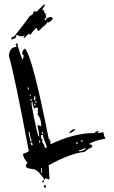

<svg xmlns="http://www.w3.org/2000/svg" viewBox="-20 -892 561 941"><path d="M65.4 -680.7Q65.4 -665 88.9 -601.6H92.8Q92.8 -612.3 97.7 -620.1Q88.9 -620.1 88.9 -634.8Q95.7 -653.3 102.5 -653.3Q137.7 -621.1 218.8 -211.9Q227.5 -211.9 227.5 -184.6Q341.8 -240.2 445.3 -240.2Q445.3 -249 463.9 -249L460 -240.2H463.9L487.3 -244.1Q487.3 -230.5 497.1 -211.9Q457 -207 418 -188.5V-184.6Q431.6 -184.6 431.6 -174.8V-169.9Q420.9 -169.9 394.5 -147.5Q324.2 -140.6 218.8 -82Q218.8 -71.3 222.7 -12.7H218.8Q210 -17.6 200.2 -17.6V-7.8Q165 -63.5 139.6 -63.5Q107.4 -66.4 107.4 -77.1V-82Q108.4 -91.8 116.2 -91.8Q92.8 -119.1 92.8 -137.7Q121.1 -148.4 121.1 -151.4Q55.7 -502 23.4 -620.1Q28.3 -662.1 60.5 -662.1V-667L55.7 -675.8ZM116.2 -462.9V-453.1H121.1V-462.9ZM126 -429.7V-420.9H129.9V-429.7ZM148.4 -420.9Q148.4 -410.2 144.5 -402.3H153.3V-420.9ZM129.9 -407.2V-397.5H134.8V-407.2ZM153.3 -397.5V-388.7H158.2V-397.5ZM134.8 -392.6V-378.9Q163.1 -221.7 171.9 -221.7V-230.5Q171.9 -242.2 163.1 -277.3H171.9L181.6 -272.5V-281.2Q181.6 -310.5 163.1 -333Q167 -341.8 167 -346.7H163.1L167 -355.5Q167 -365.2 158.2 -365.2L148.4 -360.4Q139.6 -371.1 139.6 -392.6ZM148.4 -383.8V-374H153.3V-383.8ZM338.9 -258.8H348.6Q347.7 -252 325.2 -240.2H320.3Q320.3 -247.1 338.9 -258.8ZM121.1 -244.1V-235.4L129.9 -198.2H134.8V-203.1Q126 -224.6 126 -244.1ZM185.5 -244.1V-235.4H190.4V-244.1ZM181.6 -230.5V-216.8Q182.6 -207 190.4 -207L185.5 -198.2Q200.2 -177.7 200.2 -166Q209 -166 209 -174.8Q190.4 -218.8 190.4 -230.5ZM171.9 -203.1V-193.4H176.8V-203.1ZM376 -203.1V-198.2H385.7V-203.1ZM129.9 -193.4V-188.5Q131.8 -179.7 139.6 -179.7V-184.6Q139.6 -193.4 129.9 -193.4ZM352.5 -193.4V-188.5H362.3V-193.4ZM367.2 -156.2V-151.4H376Q399.4 -157.2 399.4 -166H394.5Q379.9 -156.2 367.2 -156.2ZM181.6 -68.4V-44.9H185.5V-68.4ZM195.3 -7.8V1H185.5Q187.5 -7.8 195.3 -7.8ZM195.3 15.6H204.1V29.3Q195.3 29.3 195.3 19.5ZM36.1 -698.2 35.2 -706.1Q42 -711.9 49.8 -713.9Q114.3 -794.9 127 -814.5Q135.7 -817.4 138.7 -820.3L146.5 -836.9L160.2 -835L197.3 -872.1L199.2 -867.2Q199.2 -861.3 186.5 -844.7L194.3 -842.8L195.3 -834Q206.1 -822.3 206.1 -813.5Q206.1 -804.7 197.3 -796.9L202.1 -792Q205.1 -793.9 209 -802.7Q221.7 -808.6 228.5 -808.6Q232.4 -808.6 233.9 -807.1Q235.4 -805.7 236.8 -803.7Q238.3 -801.8 238.3 -799.8Q238.3 -796.9 230 -789.6Q221.7 -782.2 218.8 -782.2Q215.8 -782.2 213.9 -784.2L197.3 -764.6L188.5 -760.7L189.5 -759.8Q189.5 -757.8 168 -739.3Q165 -741.2 158.2 -756.8Q142.6 -741.2 129.9 -722.7L126 -720.7L125 -727.5Q122.1 -724.6 113.3 -721.7Q104.5 -709 99.6 -705.1L94.7 -710L101.6 -714.8L98.6 -717.8Q94.7 -713.9 86.9 -713.9Q77.1 -713.9 61.5 -720.7Q58.6 -717.8 58.6 -714.8L59.6 -710Q51.8 -702.1 36.1 -698.2Z"/></svg>

Font: Blackcraft
Style: Regular
Weight: 400
Designer: GGBotNet
Foundry: GGBotNet
Version: 1.00